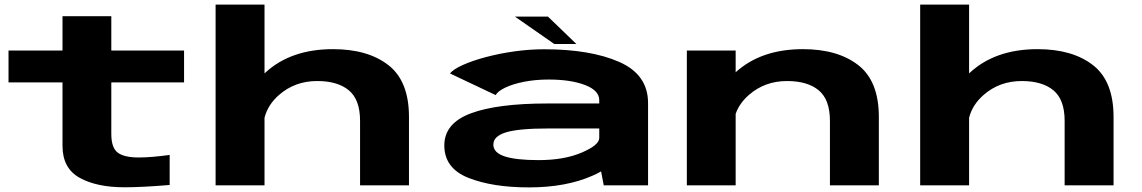

<svg xmlns="http://www.w3.org/2000/svg" viewBox="-20 -805 4960 834"><path d="M521 8.5Q400 8.5 325.8 -32.8Q251.5 -74 251.5 -171.5V-447H17V-585.5H251.5V-734.5H463.5V-585.5H779.5V-447H463.5V-223.5Q463.5 -161.5 492.8 -141Q522 -120.5 584 -121Q636 -121 717 -132V-1.5Q598 8.5 521 8.5Z M916.5 0V-785H1129V-486Q1130.5 -487 1131.5 -488.5Q1242.5 -591.5 1426.5 -591.5Q1578 -591.5 1667.2 -522Q1756.5 -452.5 1756.5 -297V0H1544V-280.5Q1544 -372 1495.5 -412.5Q1447 -453 1357.5 -453Q1261.5 -453 1192.5 -393Q1143.5 -350.5 1129 -293.5V0Z M2602.5 0 2591 -60.5Q2574 -50.5 2553 -41.5Q2438 9 2277.5 9Q2119 9 2014.5 -32.5Q1910 -74 1910 -173.5Q1910 -269.5 2024.8 -312.5Q2139.5 -355.5 2358.5 -355.5H2583V-370Q2583 -412 2521 -435.8Q2459 -459.5 2363 -459.5Q2306 -459.5 2257.5 -450Q2209 -440.5 2176 -425Q2143 -409.5 2133 -392L1934.5 -486Q1949.5 -504.5 1991 -523Q2032.5 -541.5 2090.5 -557Q2148.5 -572.5 2214.2 -581.8Q2280 -591 2343.5 -591Q2544.5 -591 2669.8 -536Q2795 -481 2795 -357V0ZM2583 -205.5V-247H2364Q2232 -247 2177.5 -230Q2123 -213 2123 -177Q2123 -142 2172 -125.8Q2221 -109.5 2319.5 -109.5Q2430.5 -109.5 2506.8 -142.2Q2583 -175 2583 -205.5ZM2387.5 -614 2216.5 -733H2360L2483.5 -614Z M2963.5 0V-585.5H3175.5V-491Q3286 -591.5 3467.5 -591.5Q3619 -591.5 3708.2 -522Q3797.5 -452.5 3797.5 -297V0H3585V-280.5Q3585 -372 3536.5 -412.5Q3488 -453 3398.5 -453Q3302.5 -453 3233.5 -393Q3192 -357 3175.5 -310.5V0Z M3977 0V-785H4189.5V-486Q4191 -487 4192 -488.5Q4303 -591.5 4487 -591.5Q4638.5 -591.5 4727.8 -522Q4817 -452.5 4817 -297V0H4604.5V-280.5Q4604.5 -372 4556 -412.5Q4507.5 -453 4418 -453Q4322 -453 4253 -393Q4204 -350.5 4189.5 -293.5V0Z"/></svg>

Font: Anybody UltraExpanded Regular
Style: Bold
Weight: 700
Width: 9
Designer: Tyler Finck
Foundry: Etcetera Type Company
Version: Version 1.010; ttfautohint (v1.8.3) -l 8 -r 50 -G 200 -x 14 